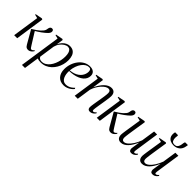

<svg xmlns="http://www.w3.org/2000/svg" viewBox="114 -1805 3127 3127"><g transform="rotate(45 1677.0 -242.0)"><path d="M35 0 103.5 -461.5 39.5 -477.5 42 -490 163 -513 179 -502.5 105 0ZM363.5 10.5Q345.5 10.5 332.5 5.2Q319.5 0 309.5 -11.2Q299.5 -22.5 289.5 -39.5L158.5 -268Q204 -295.5 235 -317.2Q266 -339 287 -358.5Q308 -378 323 -397.5Q337.5 -415.5 342.5 -435.5Q347.5 -455.5 349 -469.5Q352 -484.5 358.5 -494.8Q365 -505 375 -510Q385 -515 396.5 -515Q415.5 -515 423.2 -503.5Q431 -492 431 -474.5Q431 -462 423.5 -447Q416 -432 401.5 -417Q387 -402 364.5 -383.2Q342 -364.5 315.5 -345.2Q289 -326 262.2 -308.8Q235.5 -291.5 212 -279L218 -295.5L348.5 -86.5Q360 -68.5 372.2 -50.2Q384.5 -32 397 -32Q407.5 -32 419.8 -39.8Q432 -47.5 446.5 -64.5L454 -51Q444.5 -34 430.2 -20Q416 -6 399 2.2Q382 10.5 363.5 10.5Z M467 253 573 -461.5 509.5 -477 511.5 -489.5 633 -512.5 649 -502.5 631.5 -385.5Q649.5 -427.5 676.8 -457.2Q704 -487 736.5 -502.8Q769 -518.5 801.5 -518.5Q854 -518.5 886.8 -495.2Q919.5 -472 934.5 -430.5Q949.5 -389 949.5 -334Q949.5 -284.5 936.2 -235.2Q923 -186 897.8 -142Q872.5 -98 836.2 -63.8Q800 -29.5 753.8 -10Q707.5 9.5 652.5 9.5Q631.5 9.5 611.8 6.2Q592 3 574.5 -2.5L537 253ZM582.5 -54Q590 -36 607.2 -23.8Q624.5 -11.5 653.5 -11.5Q695 -11.5 729.2 -31.8Q763.5 -52 790 -86.2Q816.5 -120.5 834.5 -163.5Q852.5 -206.5 861.8 -253Q871 -299.5 871 -343.5Q871 -389 861.8 -420.8Q852.5 -452.5 834 -469.5Q815.5 -486.5 787.5 -486.5Q758 -486.5 724.2 -466Q690.5 -445.5 662.5 -408.8Q634.5 -372 622 -322Z M1353.5 -78.5Q1336.5 -56 1309.5 -35.8Q1282.5 -15.5 1249 -3Q1215.5 9.5 1179 9.5Q1136.5 9.5 1103.5 -4.5Q1070.5 -18.5 1047.8 -44.5Q1025 -70.5 1013.2 -106.2Q1001.5 -142 1001.5 -186Q1001.5 -249.5 1021.5 -308.5Q1041.5 -367.5 1077.8 -414.2Q1114 -461 1163.5 -488.2Q1213 -515.5 1272.5 -515.5Q1309 -515.5 1334.5 -503.5Q1360 -491.5 1373.5 -469.5Q1387 -447.5 1387 -417Q1387 -380.5 1372 -350.2Q1357 -320 1329.5 -296.5Q1302 -273 1264 -256.5Q1226 -240 1179.5 -230.8Q1133 -221.5 1080 -220.5Q1078 -184 1083.5 -149.2Q1089 -114.5 1102.5 -86.5Q1116 -58.5 1138.8 -42Q1161.5 -25.5 1194 -25.5Q1223 -25.5 1248.8 -33.8Q1274.5 -42 1298.2 -58.2Q1322 -74.5 1344 -97.5ZM1267 -495Q1233.5 -495 1202.5 -475.8Q1171.5 -456.5 1146 -421.5Q1120.5 -386.5 1103.5 -339Q1086.5 -291.5 1080.5 -235Q1130.5 -239.5 1168.8 -253.2Q1207 -267 1234.8 -287.5Q1262.5 -308 1280 -332.8Q1297.5 -357.5 1306 -384.5Q1314.5 -411.5 1314.5 -438Q1314.5 -463 1304 -479Q1293.5 -495 1267 -495Z M1545 -308Q1565.5 -354 1590.5 -392Q1615.5 -430 1643.8 -457.8Q1672 -485.5 1702.8 -500.5Q1733.5 -515.5 1765.5 -515.5Q1810 -515.5 1833 -489.5Q1856 -463.5 1856 -414Q1856 -398.5 1852.5 -369Q1849 -339.5 1843.2 -302.2Q1837.5 -265 1831 -226Q1825 -190.5 1819.5 -156.8Q1814 -123 1810.5 -97.2Q1807 -71.5 1807 -58Q1807 -43.5 1810.8 -36.8Q1814.5 -30 1825 -30Q1835 -30 1847.2 -37.5Q1859.5 -45 1874.5 -63L1883 -48Q1872.5 -31.5 1857.8 -18.2Q1843 -5 1824.8 2.8Q1806.5 10.5 1784 10.5Q1770.5 10.5 1759.2 5Q1748 -0.5 1741.5 -12.8Q1735 -25 1735 -45.5Q1735 -55.5 1737.2 -74.8Q1739.5 -94 1743.5 -119.8Q1747.5 -145.5 1752.5 -175Q1757.5 -204.5 1762.5 -235Q1767 -262 1771.2 -288Q1775.5 -314 1778.8 -337.2Q1782 -360.5 1783.8 -379.5Q1785.5 -398.5 1785.5 -411.5Q1785.5 -432 1780.2 -445.2Q1775 -458.5 1763.8 -465Q1752.5 -471.5 1734.5 -471.5Q1711.5 -471.5 1682.8 -453.5Q1654 -435.5 1625.2 -403.8Q1596.5 -372 1572.8 -331Q1549 -290 1535.5 -243.5L1499.5 0H1429.5L1498 -461.5L1434.5 -477L1436.5 -489.5L1558 -512.5L1573.5 -502.5Z M1937.5 0 2006 -461.5 1942 -477.5 1944.5 -490 2065.5 -513 2081.5 -502.5 2007.5 0ZM2266 10.5Q2248 10.5 2235 5.2Q2222 0 2212 -11.2Q2202 -22.5 2192 -39.5L2061 -268Q2106.5 -295.5 2137.5 -317.2Q2168.5 -339 2189.5 -358.5Q2210.5 -378 2225.5 -397.5Q2240 -415.5 2245 -435.5Q2250 -455.5 2251.5 -469.5Q2254.5 -484.5 2261 -494.8Q2267.5 -505 2277.5 -510Q2287.5 -515 2299 -515Q2318 -515 2325.8 -503.5Q2333.5 -492 2333.5 -474.5Q2333.5 -462 2326 -447Q2318.5 -432 2304 -417Q2289.5 -402 2267 -383.2Q2244.5 -364.5 2218 -345.2Q2191.5 -326 2164.8 -308.8Q2138 -291.5 2114.5 -279L2120.5 -295.5L2251 -86.5Q2262.5 -68.5 2274.8 -50.2Q2287 -32 2299.5 -32Q2310 -32 2322.2 -39.8Q2334.5 -47.5 2349 -64.5L2356.5 -51Q2347 -34 2332.8 -20Q2318.5 -6 2301.5 2.2Q2284.5 10.5 2266 10.5Z M2495 10.5Q2467.5 10.5 2448.8 -1Q2430 -12.5 2420.2 -34Q2410.5 -55.5 2410.5 -86Q2410.5 -96.5 2414 -124.8Q2417.5 -153 2422.5 -186.2Q2427.5 -219.5 2431.8 -246Q2436 -272.5 2437 -279L2465.5 -461.5L2402 -477L2404 -489.5L2526 -512.5L2541 -502.5L2505 -270Q2503 -256 2499 -231Q2495 -206 2491.2 -178.2Q2487.5 -150.5 2484.8 -127.2Q2482 -104 2482 -93.5Q2482 -73.5 2486.8 -60Q2491.5 -46.5 2501.5 -40Q2511.5 -33.5 2527.5 -33.5Q2557.5 -33.5 2592.2 -62Q2627 -90.5 2660.8 -142.2Q2694.5 -194 2720 -263.5L2756 -502.5H2825L2761 -70.5Q2758.5 -53 2760.8 -41Q2763 -29 2776 -29Q2786 -29 2799.2 -37Q2812.5 -45 2826 -62L2834.5 -47Q2826.5 -33 2812.8 -19.8Q2799 -6.5 2781 2Q2763 10.5 2741 10.5Q2708 10.5 2698.5 -8.2Q2689 -27 2689 -44Q2689 -48 2691.5 -66.5Q2694 -85 2698 -110.5Q2702 -136 2705.8 -160.8Q2709.5 -185.5 2712 -201.5H2711Q2691 -156 2667.8 -117.2Q2644.5 -78.5 2617.5 -50Q2590.5 -21.5 2560 -5.5Q2529.5 10.5 2495 10.5Z M2984.5 10.5Q2957 10.5 2938.2 -1Q2919.5 -12.5 2909.8 -34Q2900 -55.5 2900 -86Q2900 -96.5 2903.5 -124.8Q2907 -153 2912 -186.2Q2917 -219.5 2921.2 -246Q2925.5 -272.5 2926.5 -279L2955 -461.5L2891.5 -477L2893.5 -489.5L3015.5 -512.5L3030.5 -502.5L2994.5 -270Q2992.5 -256 2988.5 -231Q2984.5 -206 2980.8 -178.2Q2977 -150.5 2974.2 -127.2Q2971.5 -104 2971.5 -93.5Q2971.5 -73.5 2976.2 -60Q2981 -46.5 2991 -40Q3001 -33.5 3017 -33.5Q3047 -33.5 3081.8 -62Q3116.5 -90.5 3150.2 -142.2Q3184 -194 3209.5 -263.5L3245.5 -502.5H3314.5L3250.5 -70.5Q3248 -53 3250.2 -41Q3252.5 -29 3265.5 -29Q3275.5 -29 3288.8 -37Q3302 -45 3315.5 -62L3324 -47Q3316 -33 3302.2 -19.8Q3288.5 -6.5 3270.5 2Q3252.5 10.5 3230.5 10.5Q3197.5 10.5 3188 -8.2Q3178.5 -27 3178.5 -44Q3178.5 -48 3181 -66.5Q3183.5 -85 3187.5 -110.5Q3191.5 -136 3195.2 -160.8Q3199 -185.5 3201.5 -201.5H3200.5Q3180.5 -156 3157.2 -117.2Q3134 -78.5 3107 -50Q3080 -21.5 3049.5 -5.5Q3019 10.5 2984.5 10.5ZM3068.5 -735.5Q3074 -735.5 3075 -729.2Q3076 -723 3075 -714.5Q3074.5 -706.5 3073 -696.5Q3071.5 -686.5 3071 -678.5Q3069 -643 3083.2 -613.5Q3097.5 -584 3140 -584Q3173 -584 3190.8 -601.2Q3208.5 -618.5 3216.5 -645.5Q3224.5 -672.5 3227 -702.5Q3228 -714.5 3232.2 -725Q3236.5 -735.5 3244.5 -735.5H3301.5Q3301 -732 3300.2 -725.5Q3299.5 -719 3296 -699.5Q3285 -634.5 3241.8 -600Q3198.5 -565.5 3137.5 -565.5Q3098 -565.5 3065.8 -580Q3033.5 -594.5 3015.8 -624.5Q2998 -654.5 3001.5 -701.5Q3002 -710 3003.5 -718.8Q3005 -727.5 3007.5 -735.5Z"/></g></svg>

Font: Merriweather 144pt Light
Style: Italic
Weight: 300
Italic angle: -7.8°
Version: Version 2.101